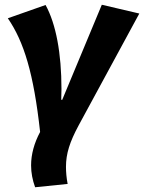

<svg xmlns="http://www.w3.org/2000/svg" viewBox="-20 -569 607 809"><path d="M265 206C260 180 258 156 258 134C258 78 274 29 311 -40L567 -512L409 -549L242 -148L238 -149C238 -164 239 -179 239 -194C239 -344 216 -468 172 -548L13 -492C81 -393 122 -259 149 -13C124 34 111 81 111 128C111 159 117 190 128 220Z"/></svg>

Font: Fira Sans OT
Style: Bold Italic
Weight: 700
Italic angle: -8°
Designer: Carrois Corporate & Edenspiekermann
Foundry: Carrois Corporate GbR & Edenspiekermann AG
Version: Version 2.001